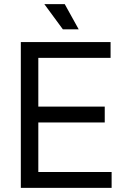

<svg xmlns="http://www.w3.org/2000/svg" viewBox="-20 -902 603 922"><path d="M80 0V-700H511V-624H164V-390H483V-314H164V-76H516V0ZM282 -761 193 -882H291L358 -761Z"/></svg>

Font: Space Grotesk Light
Style: Regular
Weight: 400
Version: Version 2.000